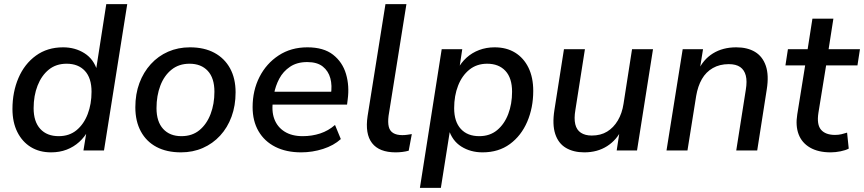

<svg xmlns="http://www.w3.org/2000/svg" viewBox="-20 -725 4163 925"><path d="M226 9Q170 9 128.5 -16.5Q87 -42 63.5 -89Q40 -136 40 -200Q40 -282 69 -349.5Q98 -417 153 -457Q208 -497 284 -497Q342 -497 387 -468.5Q432 -440 449 -383L442 -384L492 -705H593L481 0H382L398 -98H406Q388 -65 361.5 -41Q335 -17 301 -4Q267 9 226 9ZM263 -69Q314 -69 349 -98Q384 -127 402.5 -175.5Q421 -224 421 -283Q421 -349 389 -383.5Q357 -418 301 -418Q250 -418 215 -389.5Q180 -361 161 -312.5Q142 -264 142 -204Q142 -139 174 -104Q206 -69 263 -69Z M852 9Q783 9 734 -17Q685 -43 658.5 -92Q632 -141 632 -208Q632 -272 651.5 -324.5Q671 -377 706.5 -416Q742 -455 790 -476Q838 -497 895 -497Q964 -497 1013 -470.5Q1062 -444 1088.5 -395.5Q1115 -347 1115 -280Q1115 -216 1095.5 -163Q1076 -110 1040.5 -71.5Q1005 -33 957 -12Q909 9 852 9ZM854 -69Q906 -69 941 -98Q976 -127 994.5 -175.5Q1013 -224 1013 -283Q1013 -349 981 -383.5Q949 -418 893 -418Q842 -418 806.5 -389.5Q771 -361 752.5 -312.5Q734 -264 734 -204Q734 -139 766 -104Q798 -69 854 -69Z M1431 9Q1359 9 1306.5 -17.5Q1254 -44 1225.5 -93Q1197 -142 1197 -209Q1197 -289 1230 -354Q1263 -419 1322.5 -458Q1382 -497 1461 -497Q1539 -497 1584.5 -461.5Q1630 -426 1647 -368.5Q1664 -311 1655 -245L1652 -221H1277L1285 -283H1592L1574 -269Q1581 -313 1571.5 -348Q1562 -383 1535 -404.5Q1508 -426 1460 -426Q1411 -426 1377.5 -403.5Q1344 -381 1325.5 -346Q1307 -311 1300 -272L1296 -245Q1287 -191 1301.5 -152Q1316 -113 1351 -91Q1386 -69 1438 -69Q1483 -69 1522.5 -82Q1562 -95 1594 -123L1622 -55Q1588 -24 1536.5 -7.5Q1485 9 1431 9Z M1886 9Q1807 9 1772.5 -35.5Q1738 -80 1751 -166L1837 -705H1938L1852 -167Q1848 -135 1853 -114.5Q1858 -94 1874.5 -84Q1891 -74 1918 -74Q1929 -74 1940.5 -75.5Q1952 -77 1964 -79L1949 1Q1935 5 1918.5 7Q1902 9 1886 9Z M2003 180 2108 -488H2207L2192 -389H2183Q2201 -423 2227.5 -447Q2254 -471 2288.5 -484Q2323 -497 2363 -497Q2420 -497 2461.5 -471.5Q2503 -446 2526 -399Q2549 -352 2549 -287Q2549 -206 2520 -138.5Q2491 -71 2436.5 -31Q2382 9 2305 9Q2247 9 2202.5 -19Q2158 -47 2141 -104H2149L2104 180ZM2289 -69Q2340 -69 2375 -98Q2410 -127 2428.5 -175.5Q2447 -224 2447 -283Q2447 -349 2415 -383.5Q2383 -418 2327 -418Q2277 -418 2241.5 -389.5Q2206 -361 2187 -312.5Q2168 -264 2168 -204Q2168 -139 2200 -104Q2232 -69 2289 -69Z M2795 9Q2743 9 2706.5 -12.5Q2670 -34 2655 -79.5Q2640 -125 2651 -195L2697 -488H2798L2752 -195Q2745 -154 2751.5 -126.5Q2758 -99 2778.5 -85.5Q2799 -72 2831 -72Q2874 -72 2905 -91Q2936 -110 2956.5 -144.5Q2977 -179 2984 -225L3025 -488H3126L3049 0H2951L2967 -105H2977Q2952 -51 2905 -21Q2858 9 2795 9Z M3191 0 3269 -488H3367L3350 -382H3342Q3367 -438 3414.5 -467.5Q3462 -497 3527 -497Q3581 -497 3617.5 -475Q3654 -453 3669.5 -408Q3685 -363 3674 -294L3628 0H3527L3573 -292Q3580 -334 3573 -361Q3566 -388 3546 -402Q3526 -416 3491 -416Q3447 -416 3414 -397Q3381 -378 3361.5 -344Q3342 -310 3334 -263L3292 0Z M3982 9Q3922 9 3882.5 -14Q3843 -37 3827.5 -78Q3812 -119 3821 -174L3859 -410H3764L3776 -488H3871L3894 -635H3995L3972 -488H4123L4111 -410H3960L3923 -182Q3914 -125 3935.5 -100Q3957 -75 4003 -75Q4020 -75 4034.5 -78.5Q4049 -82 4061 -86L4069 -9Q4054 -1 4029.5 4Q4005 9 3982 9Z"/></svg>

Font: Nunito Sans 12pt ExtraLight 12pt SemiBold
Style: Italic
Weight: 600
Italic angle: -9°
Version: Version 3.101;gftools[0.9.27]